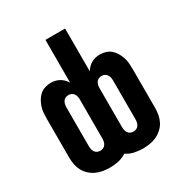

<svg xmlns="http://www.w3.org/2000/svg" viewBox="-173 -863 946 998"><g transform="rotate(-30 300.0 -363.5)"><path d="M200 8Q180 8 159 4.5Q138 1 119.5 -7.5Q101 -16 85 -30.5Q69 -45 59.5 -63Q50 -81 46 -101.5Q42 -122 42 -143V-377Q42 -395 43.5 -412.5Q45 -430 50.5 -446.5Q56 -463 65 -478.5Q74 -494 87 -505.5Q100 -517 117.5 -522.5Q135 -528 152 -528Q166 -528 179 -525Q192 -522 203.5 -515.5Q215 -509 224.5 -499.5Q234 -490 241 -478V-735H359V-478Q366 -490 375.5 -499.5Q385 -509 396.5 -515.5Q408 -522 421 -525Q434 -528 448 -528Q465 -528 482.5 -522.5Q500 -517 513 -505.5Q526 -494 535 -478.5Q544 -463 549.5 -446.5Q555 -430 556.5 -412.5Q558 -395 558 -377V-143Q558 -122 554 -101.5Q550 -81 540.5 -63Q531 -45 515 -30.5Q499 -16 480.5 -7.5Q462 1 441 4.5Q420 8 400 8Q373 8 347.5 2.5Q322 -3 300 -18Q278 -3 252.5 2.5Q227 8 200 8ZM400 -93Q409 -93 417.5 -97Q426 -101 431 -108.5Q436 -116 438 -125Q440 -134 440 -143V-377Q440 -386 438 -395Q436 -404 431 -411.5Q426 -419 417.5 -423Q409 -427 400 -427Q390 -427 381.5 -423Q373 -419 368 -411.5Q363 -404 361 -395Q359 -386 359 -377V-143Q359 -134 361 -125Q363 -116 368 -108.5Q373 -101 381.5 -97Q390 -93 400 -93ZM200 -93Q210 -93 218.5 -97Q227 -101 232 -108.5Q237 -116 239 -125Q241 -134 241 -143V-377Q241 -386 239 -395Q237 -404 232 -411.5Q227 -419 218.5 -423Q210 -427 200 -427Q191 -427 182.5 -423Q174 -419 169 -411.5Q164 -404 162 -395Q160 -386 160 -377V-143Q160 -134 162 -125Q164 -116 169 -108.5Q174 -101 182.5 -97Q191 -93 200 -93Z"/></g></svg>

Font: R Plex Mono
Style: Bold
Weight: 700
Monospace: yes
Designer: Belleve Invis
Foundry: Belleve Invis
Version: Version 31.8.0